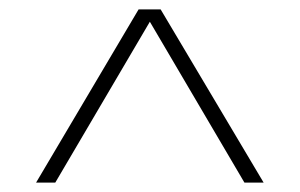

<svg xmlns="http://www.w3.org/2000/svg" viewBox="-20 -760 640 410"><path d="M57 -370 276 -740H323L543 -370H502L298 -717H302L98 -370Z"/></svg>

Font: Encode Sans SC Expanded Thin
Style: Regular
Weight: 250
Width: 7
Designer: Multiple Designers
Foundry: Impallari Type
Version: Version 3.002